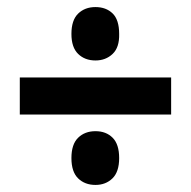

<svg xmlns="http://www.w3.org/2000/svg" viewBox="-20 -624 541 543"><path d="M250 -453Q220 -453 201 -471.5Q182 -490 182 -528Q182 -567 201 -585.5Q220 -604 250 -604Q280 -604 298.5 -586Q317 -568 317 -528Q318 -490 298.5 -471.5Q279 -453 250 -453ZM36 -300V-405H464V-300ZM250 -101Q220 -101 201 -119.5Q182 -138 182 -177Q182 -216 201 -234.5Q220 -253 250 -253Q280 -253 298.5 -234.5Q317 -216 317 -177Q317 -138 298 -119.5Q279 -101 250 -101Z"/></svg>

Font: Noto Sans Tamil Condensed
Style: Bold
Weight: 700
Width: 3
Designer: Jelle Bosma - Monotype Design Team
Foundry: Monotype Imaging Inc.
Version: Version 2.004; ttfautohint (v1.8.4.7-5d5b)